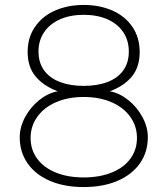

<svg xmlns="http://www.w3.org/2000/svg" viewBox="-20 -757 679 778"><path d="M546 -546Q546 -486 514.8 -447.5Q483.5 -409 425 -387Q464 -380 499.5 -351.8Q535 -323.5 557 -283Q579 -242.5 579 -201Q579 -141 547 -95.2Q515 -49.5 456.2 -24.2Q397.5 1 319 1Q241 1 182.2 -24.2Q123.5 -49.5 91.8 -95.2Q60 -141 60 -201Q60 -242.5 82 -283Q104 -323.5 139.5 -351.8Q175 -380 214 -387Q155.5 -409 123.8 -447.8Q92 -486.5 92 -546Q92 -605 121.8 -648.2Q151.5 -691.5 203 -714.2Q254.5 -737 319 -737Q384 -737 435.5 -714.2Q487 -691.5 516.5 -648.2Q546 -605 546 -546ZM502 -548Q502 -593.5 479 -627.2Q456 -661 414.8 -679Q373.5 -697 319 -697Q265 -697 223.5 -678.8Q182 -660.5 159 -626.8Q136 -593 136 -548Q136 -503 158.8 -471.8Q181.5 -440.5 222.8 -424.8Q264 -409 319 -409Q374.5 -409 415.8 -424.8Q457 -440.5 479.5 -471.8Q502 -503 502 -548ZM535 -198Q535 -245.5 508 -283.5Q481 -321.5 432 -342.8Q383 -364 319 -364Q255.5 -364 206.8 -342.8Q158 -321.5 131 -283.5Q104 -245.5 104 -198Q104 -150 130.8 -113.8Q157.5 -77.5 206.2 -57.8Q255 -38 319 -38Q383.5 -38 432.5 -57.8Q481.5 -77.5 508.2 -113.8Q535 -150 535 -198Z"/></svg>

Font: Public Sans VF
Style: Regular
Weight: 400
Designer: Pablo Impallari, Rodrigo Fuenzalida (Modified by Dan O. Williams and USWDS)
Version: Version 1.003